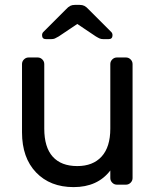

<svg xmlns="http://www.w3.org/2000/svg" viewBox="-20 -755 637 785"><path d="M97 -520H134Q145 -520 153 -512Q161 -504 161 -493V-229Q161 -153 195.5 -114.5Q230 -76 296 -76Q360 -76 395.5 -115Q431 -154 431 -229V-493Q431 -504 439 -512Q447 -520 458 -520H495Q506 -520 514 -512Q522 -504 522 -493V-27Q522 -16 514 -8Q506 0 495 0H458Q447 0 439 -8Q431 -16 431 -27V-58Q379 10 281 10Q185 10 127.5 -50Q70 -110 70 -214V-493Q70 -504 78 -512Q86 -520 97 -520ZM343 -716 435 -624Q440 -619 440 -611Q440 -595 424 -595H403Q394 -595 388 -597.5Q382 -600 372 -606L296 -657L220 -606Q210 -600 204 -597.5Q198 -595 189 -595H168Q152 -595 152 -611Q152 -619 157 -624L249 -716Q259 -727 267 -731Q275 -735 286 -735H306Q317 -735 325 -731Q333 -727 343 -716Z"/></svg>

Font: Rubik
Style: Regular
Weight: 400
Designer: Hubert & Fischer
Foundry: Hubert & Fischer
Version: Version 1.100